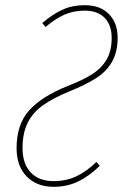

<svg xmlns="http://www.w3.org/2000/svg" viewBox="-20 -711 474 741"><path d="M434 -566Q434 -510 412 -472Q390 -434 350.5 -409Q311 -384 247 -358Q184 -332 145.5 -304.5Q107 -277 87 -237.5Q67 -198 67 -139Q67 -79 98.5 -45.5Q130 -12 187 -12Q236 -12 275.5 -31Q315 -50 352 -86L365 -71Q324 -31 281.5 -10.5Q239 10 187 10Q122 10 83 -30Q44 -70 44 -139Q44 -231 92.5 -285Q141 -339 241 -379Q300 -402 335.5 -424.5Q371 -447 391 -480.5Q411 -514 411 -565Q411 -614 384 -642Q357 -670 307 -670Q265 -670 230 -655Q195 -640 156 -607L143 -622Q184 -657 222 -674Q260 -691 307 -691Q367 -691 400.5 -656.5Q434 -622 434 -566Z"/></svg>

Font: Fira Sans Extra Condensed Thin
Style: Italic
Weight: 250
Width: 3
Italic angle: -8°
Designer: Carrois Corporate & Edenspiekermann AG
Foundry: Carrois Corporate GbR & Edenspiekermann AG
Version: Version 4.203